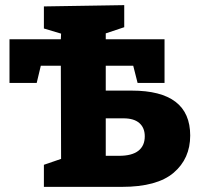

<svg xmlns="http://www.w3.org/2000/svg" viewBox="-20 -728 776 748"><path d="M493 -375Q721 -375 721 -200Q721 -110 656.5 -55Q592 0 455 0H151V-86L218 -109L217 -472H139L123 -405H17V-575H217L218 -597L151 -617V-703L464 -708V-622L392 -598V-575H621V-405H516L499 -472H392V-375ZM444 -121Q494 -121 519 -140.5Q544 -160 544 -197Q544 -230 523 -248.5Q502 -267 461 -267H392V-121Z"/></svg>

Font: Bitter Pro ExtraBold
Style: Regular
Weight: 800
Designer: Sol Matas, and Bitter project Authors
Foundry: Sol Matas
Version: Version 1.010